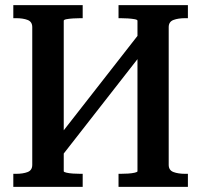

<svg xmlns="http://www.w3.org/2000/svg" viewBox="-20 -730 786 750"><path d="M179 -157 525 -600 567 -563 221 -120ZM32 0V-51H42Q70 -51 88 -58Q106 -65 106 -86V-624Q106 -645 88 -652Q70 -659 42 -659H32V-710H303V-659H295Q281 -659 265.5 -658Q250 -657 239.5 -655Q229 -653 229 -649V-61Q229 -58 239.5 -55.5Q250 -53 265.5 -52Q281 -51 295 -51H303V0ZM443 0V-51H450Q465 -51 480.5 -52Q496 -53 506.5 -55.5Q517 -58 517 -61V-649Q517 -653 506 -655Q495 -657 480 -658Q465 -659 450 -659H443V-710H714V-659H704Q676 -659 657.5 -652Q639 -645 639 -624V-86Q639 -65 657.5 -58Q676 -51 704 -51H714V0Z"/></svg>

Font: Roboto Serif 28pt Condensed Medium
Style: Regular
Weight: 500
Width: 3
Designer: Greg Gazdowicz
Foundry: Commercial Type
Version: Version 1.008